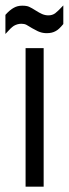

<svg xmlns="http://www.w3.org/2000/svg" viewBox="-30 -696 256 716"><path d="M65.4 -516.6H132.8V0H65.4ZM-9.8 -640.6Q6.8 -659.2 21.5 -667Q35.2 -674.8 52.7 -674.8Q69.3 -674.8 78.1 -670.9Q88.9 -666 102.5 -657.2Q116.2 -648.4 127 -643.6Q138.7 -638.7 150.4 -638.7Q165 -638.7 175.8 -646.5Q180.7 -650.4 188.5 -657.7Q196.3 -665 206.1 -675.8V-606.4Q189.5 -585.9 177.7 -580.1Q164.1 -572.3 144.5 -572.3Q129.9 -572.3 117.2 -577.1Q111.3 -579.1 104.5 -583Q97.7 -586.9 89.8 -590.8Q83 -594.7 77.6 -598.1Q72.3 -601.6 68.4 -603.5Q60.5 -607.4 49.8 -607.4Q35.2 -607.4 21.5 -599.6Q9.8 -591.8 -9.8 -569.3Z"/></svg>

Font: Dinish Condensed
Style: Regular
Weight: 400
Width: 3
Designer: Bert Driehuis
Foundry: Playbeing
Version: Version 3.006; git-39231f3c-release